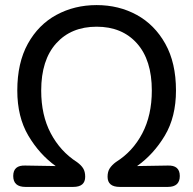

<svg xmlns="http://www.w3.org/2000/svg" viewBox="-20 -735 760 755"><path d="M80 0Q32 0 32 -43Q32 -86 80 -84L199 -82Q135 -128 91.5 -201.5Q48 -275 48 -379Q48 -488 89.5 -563Q131 -638 202 -676.5Q273 -715 360 -715Q447 -715 517.5 -676.5Q588 -638 630 -563Q672 -488 672 -379Q672 -275 628 -201.5Q584 -128 519 -82L639 -84Q687 -86 687 -43Q687 0 640 0H451Q403 0 403 -40Q403 -60 411.5 -73Q420 -86 436 -98Q502 -139 539.5 -210.5Q577 -282 577 -379Q577 -499 518.5 -564.5Q460 -630 360 -630Q260 -630 201 -564.5Q142 -499 142 -379Q142 -282 179.5 -211Q217 -140 282 -98Q299 -86 307 -73Q315 -60 315 -40Q315 0 268 0Z"/></svg>

Font: Zen Maru Gothic Medium
Style: Regular
Weight: 500
Designer: Yoshimichi Ohira
Foundry: Positype
Version: Version 1.001